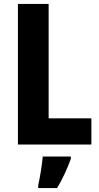

<svg xmlns="http://www.w3.org/2000/svg" viewBox="-20 -734 505 975"><path d="M71 0H444V-133H227V-714H71ZM340 72V61H197C194 102 182 171 174 208V221H270C299 172 322 122 340 72Z"/></svg>

Font: Noto Sans Gujarati Condensed ExtraBold
Style: Regular
Weight: 800
Width: 3
Designer: Jelle Bosma - Monotype Design Team, Universal Thirst
Foundry: Monotype Imaging Inc.
Version: Version 2.106